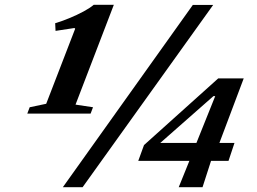

<svg xmlns="http://www.w3.org/2000/svg" viewBox="-20 -782 1072 802"><path d="M242.5 0 785.5 -761.5H870.5L325 0ZM94 -307.5 104 -334 173 -348.5 294 -662 291 -665 212 -653 210.5 -685Q237.5 -693 269.2 -706Q301 -719 328.8 -734Q356.5 -749 371.5 -762H455.5L295.5 -345L368.5 -334L358.5 -307.5ZM557.5 -110 581.5 -176 891.5 -454.5H998L896.5 -185H959.5L934.5 -110H861.5L826 0H726.5L771 -110ZM649.5 -185H800.5L879 -380.5H871.5Z"/></svg>

Font: Libre Caslon Text Bold
Style: Italic
Weight: 700
Italic angle: -22.583°
Designer: Pablo Impallari, Rodrigo Fuenzalida, Katja Schimmel
Foundry: Pablo Impallari, Rodrigo Fuenzalida
Version: Version 2.000